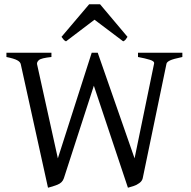

<svg xmlns="http://www.w3.org/2000/svg" viewBox="-20 -861 891 896"><path d="M831 -595Q788 -586 773.5 -579Q759 -572 757 -564L646 -29Q643 -16 630 -6.5Q617 3 602.5 7.5Q588 12 577 15L418 -461L278 -29Q271 -8 248 1Q225 10 204 15L77 -561Q75 -572 60 -580Q45 -588 10 -595V-615H220V-595Q172 -590 161.5 -580.5Q151 -571 153 -561L250 -122L408 -615H436L608 -122L699 -564Q702 -575 679.5 -582Q657 -589 624 -595V-615H831ZM575 -689Q569 -680 566 -676Q563 -672 555 -668L421 -769L288 -668Q280 -672 277 -676Q274 -680 267 -689L396 -841H447Z"/></svg>

Font: ChillKai
Style: Regular
Weight: 400
Designer: ChillType
Foundry: 寒蝉字型
Version: Version 2.000